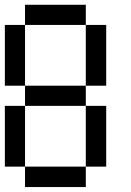

<svg xmlns="http://www.w3.org/2000/svg" viewBox="-20 -712 540 790"><path d="M0 -359.4V-609.4H83V-692.4H333V-609.4H417V-359.4H333V-609.4H83V-359.4H333V-276.4H417V-26.4H333V-276.4H83V-359.4ZM0 -26.4V-276.4H83V-26.4H333V57.6H83V-26.4Z"/></svg>

Font: KH Dot Kodenmachou 12
Style: Regular
Weight: 400
Designer: Original version for X68000 by Keitarou Hiraki (http://hp.vector.co.jp/authors/VA000874/) / TrueType conversion by Homem
Version: Version 1.00.20150527